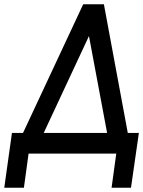

<svg xmlns="http://www.w3.org/2000/svg" viewBox="-32 -720 671 900"><path d="M-12 160H80L102 0H513L491 160H582L619 -97H567L455 -700H358L76 -97H24ZM385 -551 470 -97H173Z"/></svg>

Font: Unageo
Style: Medium-Italic
Weight: 500
Designer: Richard Sepsi
Foundry: Richard Sepsi
Version: Version 2.000